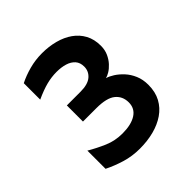

<svg xmlns="http://www.w3.org/2000/svg" viewBox="-183 -814 960 960"><g transform="rotate(-45 296.5 -334.0)"><path d="M266.2 8Q211.8 8 163.1 -6.9Q114.4 -21.8 73.2 -42.4V-171Q115.6 -146.2 160.8 -126.7Q206 -107.2 258.4 -107.2Q320 -107.2 355.2 -129.7Q390.4 -152.2 390.4 -195Q390.4 -238.4 359.2 -263.9Q328 -289.4 255 -289.4H160.4V-403.4H257.4Q309.4 -403.4 334.4 -424.9Q359.4 -446.4 359.4 -479.2Q359.4 -507.6 343.9 -525Q328.4 -542.4 302.1 -550.4Q275.8 -558.4 242.8 -558.4Q206.8 -558.4 170.8 -549.2Q134.8 -540 86.8 -518V-634.2Q122.8 -652.4 166.5 -664.2Q210.2 -676 257.4 -676Q305.2 -676 347.9 -664.7Q390.6 -653.4 422.9 -630.7Q455.2 -608 473.6 -573.9Q492 -539.8 492 -494.2Q492 -464.6 481.4 -441.2Q470.8 -417.8 455 -400.6Q439.2 -383.4 422.9 -373.7Q406.6 -364 395.2 -361.6Q412.6 -356.8 434.2 -343.1Q455.8 -329.4 475.9 -307.7Q496 -286 508.9 -255.9Q521.8 -225.8 521.8 -188.2Q521.8 -137.8 501.9 -101Q482 -64.2 446.7 -40Q411.4 -15.8 365.3 -3.9Q319.2 8 266.2 8Z"/></g></svg>

Font: Maven Pro VF Beta
Style: Regular
Weight: 400
Designer: Joe Prince
Foundry: Joe Prince
Version: Version 2.002